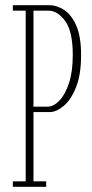

<svg xmlns="http://www.w3.org/2000/svg" viewBox="-20 -720 355 740"><path d="M29.5 0V-21H79V-679H29.5V-700H171.5Q198 -700 226 -682.5Q254 -665 273.2 -623Q292.5 -581 292.5 -507.5Q292.5 -432 273 -383.5Q253.5 -335 225.2 -311.5Q197 -288 171.5 -288H109V-21H158V0ZM109 -309H163.5Q186.5 -309 208.8 -332Q231 -355 245.8 -399.5Q260.5 -444 260.5 -508Q260.5 -599 231.2 -639Q202 -679 167 -679H109Z"/></svg>

Font: Imbue 50pt Thin
Style: Regular
Weight: 100
Designer: Tyler Finck
Foundry: Etcetera Type Company
Version: Version 1.102; ttfautohint (v1.8.3)